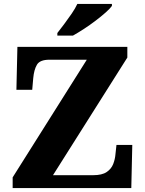

<svg xmlns="http://www.w3.org/2000/svg" viewBox="-20 -951 734 971"><path d="M44 0V-54L419 -649H230Q182 -649 167 -624Q152 -599 148 -555L143 -497H63L68 -714H624V-660L248 -65H451Q496 -65 519.5 -81Q543 -97 552.5 -121.5Q562 -146 564 -172L569 -218H649L644 0ZM270 -784Q285 -803 304.5 -829Q324 -855 342.5 -882Q361 -909 371 -931H546V-921Q537 -908 514.5 -888Q492 -868 463 -846Q434 -824 404 -804.5Q374 -785 349 -771H270Z"/></svg>

Font: Noto Serif Tibetan ExtraBold
Style: Regular
Weight: 800
Version: Version 2.103